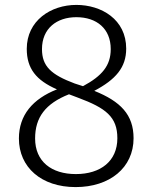

<svg xmlns="http://www.w3.org/2000/svg" viewBox="-20 -750 621 782"><path d="M364 -380C451 -426 494 -475 494 -552C494 -671 393 -730 291 -730C187 -730 89 -666 89 -551C89 -471 127 -423 212 -386C113 -347 57 -281 57 -186C57 -69 148 12 288 12C427 12 524 -67 524 -187C524 -283 471 -337 364 -380ZM151 -550C151 -634 211 -680 291 -680C374 -680 431 -633 431 -550C431 -483 396 -441 318 -399L284 -410C188 -446 151 -480 151 -550ZM289 -41C190 -41 123 -92 123 -186C123 -272 165 -328 261 -366L298 -352C411 -310 458 -274 458 -187C458 -94 390 -41 289 -41Z"/></svg>

Font: Glow Sans SC Normal
Style: Regular
Weight: 400
Designer: Ryoko NISHIZUKA (kana, bopomofo & ideographs); Paul D. Hunt (Latin, Greek & Cyrillic); Sandoll Communications, Soo-young
Version: Version 0.93